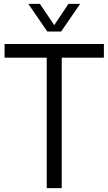

<svg xmlns="http://www.w3.org/2000/svg" viewBox="-20 -966 557 986"><path d="M220 0V-670H3.5V-740H513.5V-670H297V0ZM331.5 -946H391.5L294 -804H223L125.5 -946H185L258.5 -837Z"/></svg>

Font: Encode Sans Condensed
Style: Regular
Weight: 400
Width: 3
Designer: Multiple Designers
Foundry: Impallari Type
Version: Version 2.000